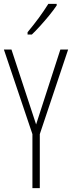

<svg xmlns="http://www.w3.org/2000/svg" viewBox="-20 -969 371 989"><path d="M166 -328 291 -714H331L185 -278V0H147V-278L0 -714H39ZM272 -941Q256 -917 233.5 -889.5Q211 -862 187 -835.5Q163 -809 144 -791H122V-803Q155 -843 180 -877Q205 -911 229 -949H272Z"/></svg>

Font: Noto Sans Lao Looped ExtraCondensed ExtraLight
Style: Regular
Weight: 200
Width: 2
Designer: Mark Frömberg, Ben Mitchell
Foundry: The Fontpad Ltd
Version: Version 1.002; ttfautohint (v1.8.4.7-5d5b)